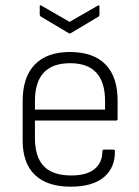

<svg xmlns="http://www.w3.org/2000/svg" viewBox="-20 -689 523 720"><path d="M245 11Q157 11 111 -33Q65 -77 65 -162V-310Q65 -400 110.5 -447Q156 -494 242 -494Q330 -494 375.5 -447.5Q421 -401 421 -312V-243Q421 -237 415 -237H111V-172Q111 -100 144.5 -65.5Q178 -31 247 -31Q305 -31 334.5 -55Q364 -79 364 -122Q364 -128 370 -128H406Q410 -128 411 -123Q412 -60 369.5 -24.5Q327 11 245 11ZM111 -278H374V-310Q374 -452 243 -452Q111 -452 111 -310ZM237 -565 133 -627Q129 -630 129 -635V-665Q129 -671 135 -668L241 -607L347 -668Q353 -671 353 -665V-635Q353 -630 350 -627L246 -565Q241 -562 237 -565Z"/></svg>

Font: Sofia Sans Semi Condensed Light
Style: Regular
Weight: 300
Designer: Botio Nikoltchev, Ani Petrova
Foundry: lettersoup
Version: Version 4.100; ttfautohint (v1.8.4.7-5d5b)